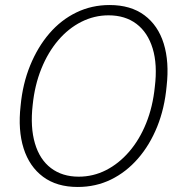

<svg xmlns="http://www.w3.org/2000/svg" viewBox="-20 -732 711 764"><path d="M289 12Q206 12 151.5 -28.5Q97 -69 74 -141.5Q51 -214 62 -311Q70 -398 100 -471.5Q130 -545 176.5 -599Q223 -653 284 -682.5Q345 -712 416 -712Q500 -712 554.5 -671.5Q609 -631 631.5 -558.5Q654 -486 643 -389Q635 -301 605.5 -228Q576 -155 529 -101Q482 -47 421.5 -17.5Q361 12 289 12ZM293 -29Q351 -29 402 -55Q453 -81 494 -128.5Q535 -176 561.5 -241.5Q588 -307 596 -386Q607 -475 587.5 -539Q568 -603 523 -637Q478 -671 412 -671Q355 -671 303.5 -645Q252 -619 211.5 -571.5Q171 -524 144.5 -458.5Q118 -393 110 -314Q100 -226 119 -161.5Q138 -97 183 -63Q228 -29 293 -29Z"/></svg>

Font: DM Sans 18pt ExtraLight
Style: Italic
Weight: 250
Italic angle: -10°
Designer: Colophon Foundry, Jonny Pinhorn
Foundry: Colophon Foundry
Version: Version 4.004;gftools[0.9.30]